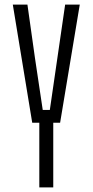

<svg xmlns="http://www.w3.org/2000/svg" viewBox="-20 -820 405 840"><path d="M152 0V-283H121L36 -800H100L133 -566L167 -339H198L231 -566L265 -800H329L243 -283H213V0Z"/></svg>

Font: Big Shoulders Text Light
Style: Regular
Weight: 300
Designer: Patric King
Foundry: XO Type Co
Version: Version 1.000; ttfautohint (v1.8.2)